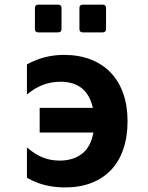

<svg xmlns="http://www.w3.org/2000/svg" viewBox="-20 -798 642 832"><path d="M146 -657.7Q131.3 -657.7 131.3 -672.4V-763.2Q131.3 -777.8 146 -777.8H231.9Q246.6 -777.8 246.6 -763.2V-672.4Q246.6 -657.7 231.9 -657.7ZM338.9 -657.7Q324.2 -657.7 324.2 -672.4V-763.2Q324.2 -777.8 338.9 -777.8H424.8Q439.5 -777.8 439.5 -763.2V-672.4Q439.5 -657.7 424.8 -657.7ZM262.2 14.2Q168 14.2 96.7 -27.8V-159.2Q129.9 -130.4 163.8 -116.2Q197.8 -102.1 238.8 -102.1Q296.9 -102.1 335.2 -131.6Q373.5 -161.1 384.8 -223.6H151.9V-330.6H382.3Q356.9 -443.8 242.2 -443.8Q161.1 -443.8 96.7 -388.2V-519Q134.8 -539.6 173.8 -549.8Q212.9 -560.1 258.3 -560.1Q321.8 -560.1 372.6 -540.5Q423.3 -521 459 -484.1Q494.6 -447.3 513.7 -393.8Q532.7 -340.3 532.7 -272.9Q532.7 -205.6 514.6 -152.3Q496.6 -99.1 461.9 -62.3Q427.2 -25.4 377 -5.6Q326.7 14.2 262.2 14.2Z"/></svg>

Font: Hack
Style: Bold
Weight: 700
Monospace: yes
Designer: Christopher Simpkins
Foundry: Christopher Simpkins
Version: Version 2.017